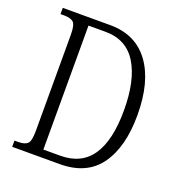

<svg xmlns="http://www.w3.org/2000/svg" viewBox="-130 -821 859 927"><g transform="rotate(20 300.0 -357.0)"><path d="M35 0V-32H54Q88 -32 102 -45.5Q116 -59 116 -111V-606Q116 -656 101.5 -669Q87 -682 53 -682H35V-714H279Q410 -714 480.5 -618Q551 -522 551 -350Q551 -186 484 -93Q417 0 279 0ZM267 -39Q376 -39 429 -117.5Q482 -196 482 -350Q482 -504 429 -590Q376 -676 268 -676H181V-39Z"/></g></svg>

Font: Noto Serif Condensed Light
Style: Regular
Weight: 300
Width: 3
Designer: Monotype Design Team
Foundry: Monotype Imaging Inc.
Version: Version 2.013